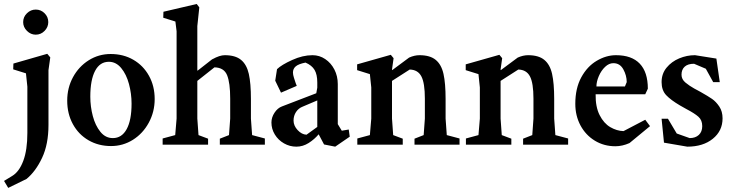

<svg xmlns="http://www.w3.org/2000/svg" viewBox="-53 -709 3594 941"><path d="M60.5 -600.6Q60.5 -626 79.1 -644Q97.7 -662.1 122.1 -662.1Q147.5 -662.1 165.5 -644Q183.6 -626 183.6 -600.6Q183.6 -576.2 165.5 -557.6Q147.5 -539.1 122.1 -539.1Q97.7 -539.1 79.1 -557.6Q60.5 -576.2 60.5 -600.6ZM-33.2 177.7Q-27.3 173.8 6.8 153.3Q41 132.8 61 79.6Q81.1 26.4 81.1 -57.6V-284.2L74.2 -349.6L11.7 -369.1L12.7 -397.5L178.7 -445.3L193.4 -427.7L184.6 -365.2V-96.7Q184.6 -2 153.3 64.5Q122.1 130.9 77.1 168L-12.7 211.9Z M276.4 -215.8Q276.4 -278.3 304.7 -330.6Q333 -382.8 381.8 -413.6Q430.7 -444.3 489.3 -444.3Q551.8 -444.3 600.6 -416Q649.4 -387.7 677.2 -337.4Q705.1 -287.1 705.1 -223.6Q705.1 -161.1 676.3 -107.9Q647.5 -54.7 598.6 -23.9Q549.8 6.8 491.2 6.8Q429.7 6.8 380.9 -21.5Q332 -49.8 304.2 -100.6Q276.4 -151.4 276.4 -215.8ZM591.8 -201.2Q591.8 -250 579.1 -297.4Q566.4 -344.7 541 -375.5Q515.6 -406.2 480.5 -406.2Q436.5 -406.2 413.1 -361.8Q389.6 -317.4 389.6 -235.4Q389.6 -186.5 401.9 -140.1Q414.1 -93.8 439 -63Q463.9 -32.2 500 -32.2Q543.9 -32.2 567.9 -76.2Q591.8 -120.1 591.8 -201.2Z M744.1 -30.3 805.7 -46.9 812.5 -127.9V-555.7L806.6 -603.5L747.1 -622.1L748 -651.4L911.1 -689.5L923.8 -672.9L914.1 -581.1V-365.2L915 -362.3L987.3 -418.9H988.3Q1023.4 -438.5 1048.8 -438.5Q1100.6 -438.5 1128.4 -415.5Q1156.2 -392.6 1166.5 -346.7Q1176.8 -300.8 1176.8 -223.6V-127.9L1182.6 -46.9L1245.1 -30.3V0H1024.4V-29.3L1069.3 -46.9L1075.2 -127.9V-225.6Q1075.2 -302.7 1060.1 -340.3Q1044.9 -377.9 998 -378.9L914.1 -312.5V-127.9L919.9 -46.9L966.8 -29.3V0H744.1Z M1277.3 -108.4Q1277.3 -133.8 1292.5 -156.7Q1307.6 -179.7 1329.1 -187.5L1497.1 -252L1502 -279.3V-304.7Q1502 -343.8 1488.8 -366.2Q1475.6 -388.7 1444.3 -402.3Q1410.2 -395.5 1396.5 -383.8Q1382.8 -372.1 1382.8 -353.5Q1382.8 -342.8 1387.7 -327.6Q1392.6 -312.5 1396 -302.2Q1399.4 -292 1401.4 -288.1L1324.2 -254.9L1295.9 -313.5L1304.7 -370.1Q1327.1 -391.6 1378.9 -415Q1430.7 -438.5 1478.5 -438.5Q1512.7 -438.5 1541 -419.4Q1569.3 -400.4 1585.9 -368.2Q1602.5 -335.9 1602.5 -296.9V-100.6L1622.1 -68.4L1656.2 -74.2L1661.1 -39.1L1589.8 9.8L1535.2 -1L1508.8 -50.8Q1488.3 -26.4 1460 -8.3Q1431.6 9.8 1399.4 9.8Q1367.2 9.8 1338.9 -6.3Q1310.5 -22.5 1293.9 -49.8Q1277.3 -77.1 1277.3 -108.4ZM1502 -86.9V-216.8L1430.7 -186.5Q1410.2 -178.7 1397.9 -160.2Q1385.7 -141.6 1385.7 -118.2Q1385.7 -92.8 1405.8 -71.3Q1425.8 -49.8 1449.2 -48.8Z M1698.2 -30.3 1759.8 -46.9 1766.6 -127.9V-280.3L1759.8 -345.7L1697.3 -365.2V-393.6L1862.3 -440.4L1876 -423.8L1868.2 -368.2L1869.1 -365.2L1952.1 -426.8Q1978.5 -438.5 2002.9 -438.5Q2054.7 -438.5 2082.5 -415.5Q2110.4 -392.6 2120.6 -346.7Q2130.9 -300.8 2130.9 -223.6V-127.9L2136.7 -46.9L2199.2 -30.3V0H1978.5V-29.3L2023.4 -46.9L2029.3 -127.9V-225.6Q2029.3 -301.8 2012.2 -334.5Q1995.1 -367.2 1955.1 -368.2L1868.2 -312.5V-127.9L1874 -46.9L1920.9 -29.3V0H1698.2Z M2230.5 -30.3 2292 -46.9 2298.8 -127.9V-280.3L2292 -345.7L2229.5 -365.2V-393.6L2394.5 -440.4L2408.2 -423.8L2400.4 -368.2L2401.4 -365.2L2484.4 -426.8Q2510.7 -438.5 2535.2 -438.5Q2586.9 -438.5 2614.7 -415.5Q2642.6 -392.6 2652.8 -346.7Q2663.1 -300.8 2663.1 -223.6V-127.9L2668.9 -46.9L2731.4 -30.3V0H2510.7V-29.3L2555.7 -46.9L2561.5 -127.9V-225.6Q2561.5 -301.8 2544.4 -334.5Q2527.3 -367.2 2487.3 -368.2L2400.4 -312.5V-127.9L2406.2 -46.9L2453.1 -29.3V0H2230.5Z M2766.6 -200.2Q2766.6 -276.4 2795.9 -330.1Q2825.2 -383.8 2871.6 -411.1Q2918 -438.5 2965.8 -438.5Q3043 -438.5 3082.5 -397Q3122.1 -355.5 3122.1 -274.4L3109.4 -247.1H2866.2Q2865.2 -185.5 2885.7 -145Q2906.2 -104.5 2938 -85.9Q2969.7 -67.4 3002.9 -66.4L3109.4 -122.1L3132.8 -90.8L3032.2 -7.8Q2997.1 7.8 2962.9 7.8Q2907.2 7.8 2862.3 -19.5Q2817.4 -46.9 2792 -94.2Q2766.6 -141.6 2766.6 -200.2ZM3009.8 -285.2 3018.6 -306.6Q3018.6 -338.9 3002 -369.1Q2985.4 -399.4 2953.1 -399.4Q2931.6 -399.4 2912.6 -381.3Q2893.6 -363.3 2881.8 -335.9Q2870.1 -308.6 2870.1 -285.2Z M3201.2 -9.8 3189.5 -127H3220.7L3263.7 -54.7L3327.1 -32.2Q3355.5 -32.2 3372.1 -47.9Q3388.7 -63.5 3388.7 -90.8Q3388.7 -120.1 3370.1 -136.7Q3351.6 -153.3 3310.5 -174.8L3279.3 -192.4Q3234.4 -218.8 3211.9 -242.7Q3189.5 -266.6 3189.5 -306.6Q3189.5 -347.7 3213.9 -377.4Q3238.3 -407.2 3275.9 -422.9Q3313.5 -438.5 3352.5 -438.5H3353.5L3458 -421.9L3474.6 -306.6H3442.4L3406.2 -372.1L3348.6 -396.5Q3318.4 -396.5 3302.7 -382.3Q3287.1 -368.2 3287.1 -342.8Q3287.1 -320.3 3306.6 -304.2Q3326.2 -288.1 3349.1 -275.4Q3372.1 -262.7 3379.9 -258.8Q3418 -237.3 3437 -224.1Q3456.1 -210.9 3472.2 -187Q3488.3 -163.1 3488.3 -128.9Q3488.3 -67.4 3440.4 -28.8Q3392.6 9.8 3315.4 9.8Z"/></svg>

Font: Comprehension Dark
Style: Regular
Weight: 700
Designer: Alfredo Marco Pradil
Foundry: Alfredo Marco Pradil
Version: 1.0